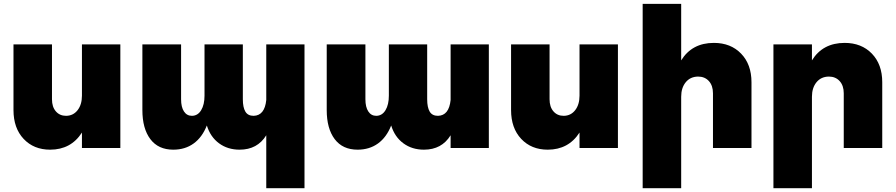

<svg xmlns="http://www.w3.org/2000/svg" viewBox="-20 -777 4702 1008"><path d="M410.2 -543.9H611.8V0H410.2V-81.1Q352.5 8.8 243.2 8.8Q157.2 8.8 104 -47.9Q50.8 -104.5 50.8 -199.2V-543.9H252.9V-255.9Q252.9 -215.8 273.2 -192.4Q293.5 -168.9 327.1 -168.9Q364.7 -169.4 387.5 -198.7Q410.2 -228 410.2 -274.9Z M1377.9 -543.9H1578.6V210.9H1377.9V-66.9Q1331.5 8.8 1237.8 8.8Q1175.3 8.8 1129.9 -24.7Q1084.5 -58.1 1065.9 -118.2Q1041.5 -56.2 996.6 -23.7Q951.7 8.8 889.6 8.8Q811 8.8 769.3 -46.6Q727.5 -102.1 727.5 -199.2V-543.9H930.7V-255.9Q930.7 -214.8 945.8 -191.9Q960.9 -168.9 987.8 -168.9Q1018.6 -169.4 1036.1 -198.5Q1053.7 -227.5 1053.7 -274.9V-543.9H1254.9V-255.9Q1254.9 -213.4 1268.1 -191.2Q1281.2 -168.9 1311.5 -168.9Q1369.6 -170.4 1377.9 -252Z M2345.7 -543.9H2546.4V0H2345.7V-66.9Q2299.3 8.8 2205.6 8.8Q2143.1 8.8 2097.7 -24.7Q2052.2 -58.1 2033.7 -118.2Q2009.3 -56.2 1964.4 -23.7Q1919.4 8.8 1857.4 8.8Q1778.8 8.8 1737.1 -46.6Q1695.3 -102.1 1695.3 -199.2V-543.9H1898.4V-255.9Q1898.4 -214.8 1913.6 -191.9Q1928.7 -168.9 1955.6 -168.9Q1986.3 -169.4 2003.9 -198.5Q2021.5 -227.5 2021.5 -274.9V-543.9H2222.7V-255.9Q2222.7 -213.4 2235.8 -191.2Q2249 -168.9 2279.3 -168.9Q2337.4 -170.4 2345.7 -252Z M3022.5 -543.9H3224.1V0H3022.5V-81.1Q2964.8 8.8 2855.5 8.8Q2769.5 8.8 2716.3 -47.9Q2663.1 -104.5 2663.1 -199.2V-543.9H2865.2V-255.9Q2865.2 -215.8 2885.5 -192.4Q2905.8 -168.9 2939.5 -168.9Q2977.1 -169.4 2999.8 -198.7Q3022.5 -228 3022.5 -274.9Z M3728 -551.8Q3816.4 -551.8 3870.8 -495.4Q3925.3 -439 3925.3 -345.2V0H3723.1V-287.1Q3723.1 -327.6 3701.7 -351.3Q3680.2 -375 3645 -375Q3604 -374.5 3580.1 -345.2Q3556.2 -315.9 3556.2 -269V210.9H3354V-756.8H3556.2V-460Q3612.8 -551.8 3728 -551.8Z M4414.6 -551.8Q4502.9 -551.8 4557.4 -495.4Q4611.8 -439 4611.8 -345.2V0H4409.7V-287.1Q4409.7 -327.6 4388.2 -351.3Q4366.7 -375 4331.5 -375Q4290.5 -374.5 4266.6 -345.2Q4242.7 -315.9 4242.7 -269V210.9H4040.5V-543.9H4242.7V-460Q4299.3 -551.8 4414.6 -551.8Z"/></svg>

Font: Montserrat arm ExtraBold
Style: Regular
Weight: 800
Designer: Julieta Ulanovsky
Foundry: Julieta Ulanovsky
Version: Version 6.000;PS 006.000;hotconv 1.0.88;makeotf.lib2.5.64775